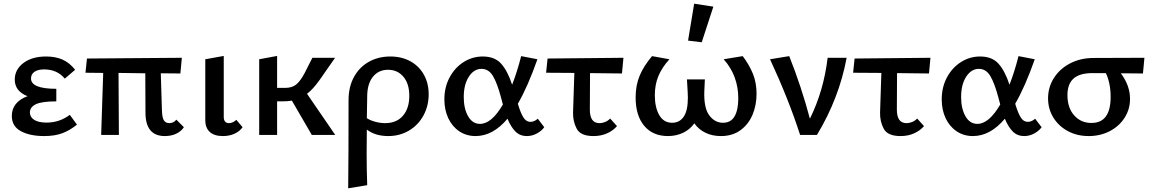

<svg xmlns="http://www.w3.org/2000/svg" viewBox="-20 -731 6242 1040"><path d="M397 -56Q359 -25 318 -9.5Q277 6 219 6Q142 6 93 -20.5Q44 -47 44 -103Q44 -141 66 -168Q88 -195 129 -210Q60 -237 60 -300Q60 -354 106.5 -389.5Q153 -425 230 -425Q280 -425 318 -408.5Q356 -392 387 -353L331 -305Q290 -355 219 -355Q185 -355 166.5 -342Q148 -329 148 -306Q148 -250 285 -250V-182Q207 -182 174.5 -166.5Q142 -151 142 -122Q142 -97 165 -82Q188 -67 232 -67Q303 -67 358 -109Z M976 -42Q962 -20 935 -7Q908 6 873 6Q768 6 768 -121L767 -334L622 -336L624 0H528L539 -336L443 -337L451 -414L965 -418L957 -333L851 -334L857 -137Q858 -95 867.5 -79.5Q877 -64 898 -64Q908 -64 918.5 -69Q929 -74 935 -83Z M1092 -84V-410L1192 -428V-100Q1191 -64 1221 -64Q1231 -64 1241.5 -69Q1252 -74 1260 -82L1294 -42Q1279 -20 1251 -7Q1223 6 1187 6Q1140 6 1115.5 -17Q1091 -40 1092 -84Z M1669 0 1561 -186Q1540 -182 1507 -182H1481V0H1384V-410L1481 -428V-255H1525Q1561 -255 1583.5 -272.5Q1606 -290 1630 -335L1672 -418H1795L1710 -296Q1674 -246 1643 -223L1796 0Z M2302 -220Q2302 -157 2273.5 -105Q2245 -53 2195 -23.5Q2145 6 2083 6Q2013 6 1967 -29Q1966 21 1966 103Q1966 182 1969 272L1866 289Q1868 124 1868 -189Q1868 -260 1897 -313.5Q1926 -367 1977.5 -396Q2029 -425 2094 -425Q2156 -425 2203 -399Q2250 -373 2276 -326.5Q2302 -280 2302 -220ZM2197 -212Q2197 -278 2165 -315.5Q2133 -353 2082 -353Q2030 -353 1999.5 -314.5Q1969 -276 1969 -208L1967 -91Q1985 -79 2012.5 -71.5Q2040 -64 2066 -64Q2128 -64 2162.5 -104Q2197 -144 2197 -212Z M2928 -42Q2915 -23 2889 -8.5Q2863 6 2834 6Q2796 6 2771.5 -19Q2747 -44 2729 -88Q2650 6 2556 6Q2506 6 2467.5 -20Q2429 -46 2408 -91Q2387 -136 2387 -193Q2387 -259 2415.5 -312Q2444 -365 2491.5 -395Q2539 -425 2595 -425Q2660 -425 2695 -385.5Q2730 -346 2754 -272Q2781 -341 2803 -427L2891 -410Q2839 -262 2785 -169Q2800 -119 2815 -95Q2830 -71 2853 -71Q2874 -71 2893 -88ZM2704 -165 2693 -206Q2673 -281 2650 -319.5Q2627 -358 2588 -358Q2547 -358 2519.5 -315.5Q2492 -273 2492 -205Q2492 -143 2515.5 -101.5Q2539 -60 2580 -60Q2643 -60 2704 -165Z M3176 -335 3175 -137Q3175 -64 3227 -64Q3243 -64 3258.5 -70.5Q3274 -77 3285 -89L3322 -48Q3302 -24 3269 -9Q3236 6 3195 6Q3125 6 3104 -33.5Q3083 -73 3084 -121L3091 -336L2938 -337L2946 -414L3357 -418L3349 -333Z M3781 -502 3707 -511 3740 -711 3844 -695ZM4078 -223Q4078 -161 4056 -109Q4034 -57 3990.5 -25.5Q3947 6 3885 6Q3838 6 3801 -12Q3764 -30 3741 -63Q3717 -29 3679.5 -11.5Q3642 6 3598 6Q3516 6 3469.5 -49.5Q3423 -105 3423 -203Q3423 -269 3445 -321.5Q3467 -374 3512 -427L3606 -410Q3566 -366 3546.5 -319.5Q3527 -273 3527 -215Q3527 -149 3551 -107.5Q3575 -66 3621 -66Q3661 -66 3683.5 -99Q3706 -132 3706 -202Q3706 -221 3705 -231L3701 -301H3798L3795 -236Q3792 -146 3822 -106Q3852 -66 3896 -66Q3939 -66 3959 -101Q3979 -136 3979 -198Q3979 -321 3900 -410L4003 -427Q4038 -381 4058 -332Q4078 -283 4078 -223Z M4566 -418Q4525 -198 4405 0H4314Q4251 -195 4151 -410L4255 -427Q4321 -261 4367 -88Q4442 -240 4463 -418Z M4839 -335 4838 -137Q4838 -64 4890 -64Q4906 -64 4921.5 -70.5Q4937 -77 4948 -89L4985 -48Q4965 -24 4932 -9Q4899 6 4858 6Q4788 6 4767 -33.5Q4746 -73 4747 -121L4754 -336L4601 -337L4609 -414L5020 -418L5012 -333Z M5622 -42Q5609 -23 5583 -8.5Q5557 6 5528 6Q5490 6 5465.5 -19Q5441 -44 5423 -88Q5344 6 5250 6Q5200 6 5161.5 -20Q5123 -46 5102 -91Q5081 -136 5081 -193Q5081 -259 5109.5 -312Q5138 -365 5185.5 -395Q5233 -425 5289 -425Q5354 -425 5389 -385.5Q5424 -346 5448 -272Q5475 -341 5497 -427L5585 -410Q5533 -262 5479 -169Q5494 -119 5509 -95Q5524 -71 5547 -71Q5568 -71 5587 -88ZM5398 -165 5387 -206Q5367 -281 5344 -319.5Q5321 -358 5282 -358Q5241 -358 5213.5 -315.5Q5186 -273 5186 -205Q5186 -143 5209.5 -101.5Q5233 -60 5274 -60Q5337 -60 5398 -165Z M6171 -333 6051 -334Q6101 -268 6101 -195Q6101 -139 6071.5 -93Q6042 -47 5991 -20.5Q5940 6 5877 6Q5814 6 5764 -21Q5714 -48 5685.5 -94.5Q5657 -141 5657 -198Q5657 -259 5689 -309Q5721 -359 5777 -388Q5833 -417 5904 -417L6179 -418ZM5970 -335H5897Q5828 -335 5795 -305.5Q5762 -276 5762 -216Q5762 -147 5798.5 -106Q5835 -65 5892 -65Q5996 -65 5996 -206Q5996 -244 5989 -277.5Q5982 -311 5970 -335Z"/></svg>

Font: Ysabeau Infant Semibold
Style: Regular
Weight: 600
Designer: Christian Thalmann (Catharsis Fonts)
Version: Version 0.003